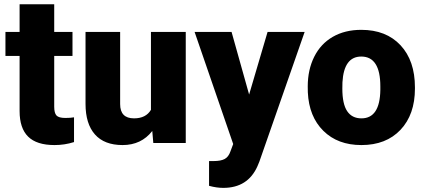

<svg xmlns="http://www.w3.org/2000/svg" viewBox="-20 -680 2019 913"><path d="M237.8 -659.7V-528.3H324.7V-414.1H237.8V-172.4Q237.8 -142.6 248.5 -130.9Q259.3 -119.1 291 -119.1Q315.4 -119.1 332 -122.1V-4.4Q287.6 9.8 239.3 9.8Q154.3 9.8 113.8 -30.3Q73.2 -70.3 73.2 -151.9V-414.1H5.9V-528.3H73.2V-659.7Z M704.1 -57.1Q651.9 9.8 563 9.8Q476.1 9.8 431.4 -40.8Q386.7 -91.3 386.7 -186V-528.3H551.3V-185.1Q551.3 -117.2 617.2 -117.2Q673.8 -117.2 697.8 -157.7V-528.3H863.3V0H709Z M1164.6 -230.5 1252.4 -528.3H1428.7L1213.4 88.4L1204.1 110.8Q1158.2 213.4 1042 213.4Q1009.8 213.4 974.1 203.6V85.9H995.6Q1030.3 85.9 1048.6 75.9Q1066.9 65.9 1075.7 40L1088.9 4.9L905.3 -528.3H1081.1Z M1443.4 -269Q1443.4 -348.1 1474.1 -409.9Q1504.9 -471.7 1562.5 -504.9Q1620.1 -538.1 1697.8 -538.1Q1816.4 -538.1 1884.8 -464.6Q1953.1 -391.1 1953.1 -264.6V-258.8Q1953.1 -135.3 1884.5 -62.7Q1815.9 9.8 1698.7 9.8Q1585.9 9.8 1517.6 -57.9Q1449.2 -125.5 1443.8 -241.2ZM1607.9 -258.8Q1607.9 -185.5 1630.9 -151.4Q1653.8 -117.2 1698.7 -117.2Q1786.6 -117.2 1788.6 -252.4V-269Q1788.6 -411.1 1697.8 -411.1Q1615.2 -411.1 1608.4 -288.6Z"/></svg>

Font: Roboto
Style: Regular
Weight: 900
Designer: Google
Version: Version 2.001171; 2014